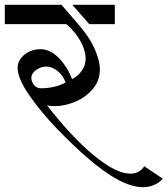

<svg xmlns="http://www.w3.org/2000/svg" viewBox="-34 -709 695 796"><path d="M290 -609Q335 -558 357.5 -508.5Q380 -459 380 -420Q380 -375 351 -340.5Q322 -306 278.5 -287.5Q235 -269 193 -269Q176 -269 161 -272Q264 -140 355.5 -64.5Q447 11 507 11Q526 11 541 2.5Q556 -6 564 -20L641 32Q627 48 605.5 57.5Q584 67 558 67Q468 67 327 -56Q271 -104 203.5 -174Q136 -244 87.5 -314Q39 -384 39 -428Q39 -459 67 -482Q95 -505 134 -505Q173 -505 208 -470.5Q243 -436 265 -381Q290 -394 305.5 -416.5Q321 -439 321 -465Q321 -500 299 -539.5Q277 -579 241 -609H-14V-689H221ZM442 -609H336L266 -689H442ZM96 -387Q96 -370 107.5 -356.5Q119 -343 134 -343Q194 -343 238 -367Q228 -396 205 -414.5Q182 -433 158 -433Q135 -433 115.5 -418.5Q96 -404 96 -387Z"/></svg>

Font: Amita
Style: Regular
Weight: 400
Designer: Eduardo Rodriguez Tunni, Modular Infotech, Brian J. Bonislawsky
Foundry: Eduardo Rodriguez Tunni, Modular Infotech, Brian J. Bonislawsky
Version: Version 1.004